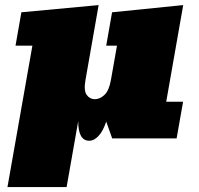

<svg xmlns="http://www.w3.org/2000/svg" viewBox="-20 -553 795 767"><path d="M9.8 194.3 109.4 -370.6H42L65.4 -503.9L374 -532.7L321.3 -232.4Q314 -190.9 326.4 -173.8Q338.9 -156.7 358.9 -156.7Q378.9 -156.7 397.2 -173.8Q415.5 -190.9 422.9 -232.4L447.3 -370.6H404.3L427.7 -503.9L711.9 -532.7L644 -146.5H711.4L685.5 0H428.2L404.3 -67.4Q391.6 -28.8 373.5 -9.8Q355.5 9.3 336.9 9.3Q292 9.3 292.5 -69.3L246.1 194.3Z"/></svg>

Font: Bevan
Style: Italic
Weight: 400
Italic angle: -10°
Designer: Vernon Adams
Foundry: Vernon Adams
Version: Version 2.100; ttfautohint (v1.8.3)